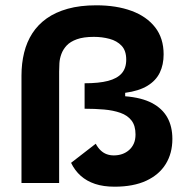

<svg xmlns="http://www.w3.org/2000/svg" viewBox="-20 -690 712 724"><path d="M412 14Q370 14 338.5 3.5Q307 -7 284.5 -27Q262 -47 248 -76L341 -148Q349 -133 359.5 -123Q370 -113 382.5 -108.5Q395 -104 409 -104Q426 -104 440.5 -109Q455 -114 466.5 -124Q478 -134 484.5 -148.5Q491 -163 491 -183Q491 -216 476 -235.5Q461 -255 434 -264.5Q407 -274 372.5 -277Q338 -280 299 -280V-376Q353 -376 387.5 -385Q422 -394 439 -413.5Q456 -433 456 -465Q456 -499 438.5 -517.5Q421 -536 393 -543.5Q365 -551 334 -551Q295 -551 270 -542Q245 -533 231.5 -518.5Q218 -504 211.5 -486.5Q205 -469 204 -451.5Q203 -434 203 -420V0H61V-405Q61 -451 71 -491.5Q81 -532 102 -564.5Q123 -597 156 -620.5Q189 -644 235.5 -657Q282 -670 343 -670Q419 -670 476 -649Q533 -628 565 -587Q597 -546 597 -485Q597 -446 582.5 -416Q568 -386 536 -366.5Q504 -347 452 -340V-327Q514 -322 553 -301.5Q592 -281 611 -247Q630 -213 630 -166Q630 -112 605 -71.5Q580 -31 531.5 -8.5Q483 14 412 14Z"/></svg>

Font: Bricolage Grotesque 18pt
Style: Bold
Weight: 700
Designer: Mathieu Triay
Foundry: Atelier Triay
Version: Version 1.000;gftools[0.9.30]